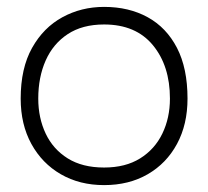

<svg xmlns="http://www.w3.org/2000/svg" viewBox="-20 -525 604 557"><path d="M282 12Q211 12 156.5 -19.5Q102 -51 71 -107.5Q40 -164 40 -239Q40 -327 73 -386Q106 -445 161 -475Q216 -505 282 -505Q354 -505 408.5 -475Q463 -445 493.5 -386Q524 -327 524 -239Q524 -164 493.5 -107.5Q463 -51 408.5 -19.5Q354 12 282 12ZM282 -39Q344 -39 386.5 -65.5Q429 -92 451 -137.5Q473 -183 473 -239Q473 -334 423.5 -394Q374 -454 282 -454Q219 -454 176.5 -426Q134 -398 112.5 -349.5Q91 -301 91 -239Q91 -183 112.5 -137.5Q134 -92 176.5 -65.5Q219 -39 282 -39Z"/></svg>

Font: Kulim Park ExtraLight
Style: Regular
Weight: 275
Designer: Noponies / Dale Sattler
Foundry: Noponies
Version: Version 1.000; ttfautohint (v1.8.3)